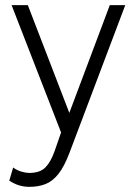

<svg xmlns="http://www.w3.org/2000/svg" viewBox="-20 -500 522 745"><path d="M94 225Q75.5 225 56.8 220Q38 215 16 201L31 150Q46 161 63.2 166Q80.5 171 93 171Q135 171 156 149.8Q177 128.5 192 86L217 14L25 -480H88L249 -62L406 -480H466L250 92Q229.5 146 206.8 174.8Q184 203.5 156.5 214.2Q129 225 94 225Z"/></svg>

Font: Geologica Cursive Thin
Style: Regular
Weight: 250
Designer: Sindre Bremnes, Frode Helland
Foundry: Monokrom Skriftforlag AS
Version: Version 1.010;gftools[0.9.28]